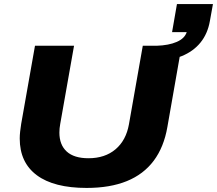

<svg xmlns="http://www.w3.org/2000/svg" viewBox="-20 -912 1067 944"><path d="M406 12Q245 12 161 -50.5Q77 -113 77 -231Q77 -247 79 -265Q81 -283 84 -302L152 -687H344L276 -302Q274 -292 273 -281Q272 -270 272 -260Q272 -200 308 -167Q344 -134 415 -134Q496 -134 548 -178Q600 -222 614 -301L682 -687H873L803 -288Q786 -189 736 -122Q686 -55 603.5 -21.5Q521 12 406 12ZM736 -610 750 -687Q810 -689 849 -706Q888 -723 898 -754H826L850 -892H1027L1012 -809Q1001 -746 965.5 -702.5Q930 -659 873 -636Q816 -613 736 -610Z"/></svg>

Font: Archivo SemiExpanded ExtraBold
Style: Italic
Weight: 800
Width: 6
Italic angle: -10°
Designer: Hector Gatti
Foundry: Omnibus-Type
Version: Version 2.001